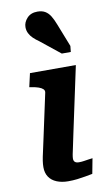

<svg xmlns="http://www.w3.org/2000/svg" viewBox="-93 -871 531 923"><g transform="rotate(-10 173.0 -409.5)"><path d="M163 5Q132 5 107.5 -5Q83 -15 70 -34.5Q57 -54 57 -82Q57 -97 59.5 -113.5Q62 -130 68 -156Q74 -182 83 -225L128 -434Q130 -444 123 -451Q116 -458 102 -463Q88 -468 68 -471L57 -473L72 -539H296L227 -216Q220 -180 214.5 -156.5Q209 -133 206.5 -119Q204 -105 204 -98Q204 -87 210.5 -81.5Q217 -76 230 -76Q243 -76 255 -78Q267 -80 278 -81.5Q289 -83 297 -84L283 -10Q267 -7 248 -3.5Q229 0 207.5 2.5Q186 5 163 5ZM242 -746Q232 -772 221.5 -789Q211 -806 196 -815Q181 -824 158 -824Q126 -824 107.5 -804Q89 -784 89 -760Q89 -744 96 -730Q103 -716 115 -704.5Q127 -693 143 -682L239 -605H283L286 -634Z"/></g></svg>

Font: Roboto Serif SemiBold
Style: Italic
Weight: 600
Italic angle: -10°
Version: Version 1.007